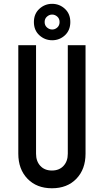

<svg xmlns="http://www.w3.org/2000/svg" viewBox="-20 -992 556 1028"><path d="M438 -750V-169Q438 -86 389 -35Q340 16 258 16Q176.5 16 127.2 -35Q78 -86 78 -169V-750H173V-169Q173 -128.5 196 -103.8Q219 -79 258 -79Q297 -79 320 -103.8Q343 -128.5 343 -169V-750ZM259.5 -776.5Q220 -776.5 190.8 -803.2Q161.5 -830 161.5 -874Q161.5 -918 190.8 -944.8Q220 -971.5 259 -971.5Q298.5 -971.5 327.5 -944.8Q356.5 -918 356.5 -874Q356.5 -830 327.8 -803.2Q299 -776.5 259.5 -776.5ZM259.5 -834Q275 -834 287 -845Q299 -856 299 -874Q299 -892 286.8 -903Q274.5 -914 259 -914Q244 -914 231.5 -903Q219 -892 219 -874Q219 -856 231.5 -845Q244 -834 259.5 -834Z"/></svg>

Font: Mohave Medium
Style: Regular
Weight: 500
Designer: Gumpita Rahayu
Foundry: Tokotype
Version: Version 2.003